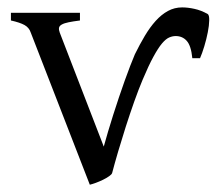

<svg xmlns="http://www.w3.org/2000/svg" viewBox="-20 -489 607 524"><path d="M369.1 -271Q358.4 -245.6 346.4 -211.9Q334.5 -178.2 323.2 -143.1Q312 -107.9 302.2 -74.7Q292.5 -41.5 286.1 -17.1Q285.2 -13.2 277.8 -8.1Q270.5 -2.9 261 1.7Q251.5 6.3 241.5 10Q231.4 13.7 225.1 15.1L64 -399.9Q59.6 -413.6 46.9 -420.7Q34.2 -427.7 9.8 -433.1V-454.1H198.2V-433.1Q179.2 -430.7 167.2 -428.2Q155.3 -425.8 148.7 -422.1Q142.1 -418.5 141.1 -413.1Q140.1 -407.7 143.1 -399.9L263.2 -88.9Q268.1 -106.9 274.7 -129.2Q281.2 -151.4 288.8 -175Q296.4 -198.7 304.4 -222.7Q312.5 -246.6 320.3 -268.6Q328.1 -290.5 335.4 -309.3Q342.8 -328.1 348.1 -340.8Q361.3 -367.7 375.2 -391.1Q389.2 -414.6 404.8 -431.9Q420.4 -449.2 438.2 -459Q456.1 -468.8 477.1 -468.8Q492.7 -468.8 510.7 -464.8Q528.8 -460.9 546.9 -450.7Q551.3 -447.8 551 -433.6Q550.8 -419.4 547.1 -400.9Q543.5 -382.3 537.6 -362.8Q531.7 -343.3 525.9 -330.1H504.9Q501.5 -364.3 489.7 -377.4Q478 -390.6 459.5 -390.6Q450.7 -390.6 441.7 -386.7Q432.6 -382.8 422.1 -370.4Q411.6 -357.9 398.7 -334.2Q385.7 -310.5 369.1 -271Z"/></svg>

Font: Gentium Unicode
Style: Regular
Weight: 400
Version: Version 1.009